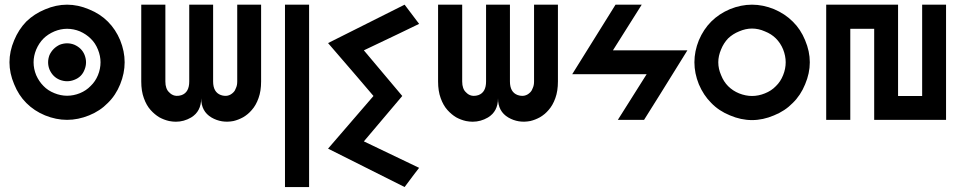

<svg xmlns="http://www.w3.org/2000/svg" viewBox="-20 -500 4017 801"><path d="M429.7 -70.3Q397.5 -37.1 351.6 -18.6Q305.7 0 259.8 0Q213.9 0 168 -18.6Q123 -37.1 89.8 -70.3Q57.6 -102.5 39.1 -148.4Q19.5 -194.3 19.5 -240.2Q19.5 -286.1 39.1 -332Q57.6 -377 89.8 -410.2Q123 -442.4 168 -460.9Q213.9 -480.5 259.8 -480.5Q305.7 -480.5 351.6 -460.9Q397.5 -442.4 429.7 -410.2Q462.9 -377 481.4 -332Q500 -286.1 500 -240.2Q500 -194.3 481.4 -148.4Q462.9 -102.5 429.7 -70.3ZM399.4 -240.2Q399.4 -266.6 388.7 -293Q377.9 -320.3 358.4 -338.9Q339.8 -357.4 313.5 -369.1Q287.1 -379.9 259.8 -379.9Q233.4 -379.9 207 -369.1Q179.7 -357.4 161.1 -338.9Q142.6 -320.3 130.9 -293Q120.1 -266.6 120.1 -240.2Q120.1 -212.9 130.9 -186.5Q142.6 -160.2 161.1 -141.6Q179.7 -122.1 207 -111.3Q233.4 -100.6 259.8 -100.6Q287.1 -100.6 313.5 -111.3Q339.8 -122.1 358.4 -141.6Q377.9 -160.2 388.7 -186.5Q399.4 -212.9 399.4 -240.2ZM316.4 -183.6Q305.7 -172.9 290 -167Q275.4 -161.1 259.8 -161.1Q245.1 -161.1 229.5 -167Q214.8 -172.9 204.1 -183.6Q193.4 -194.3 186.5 -210Q180.7 -224.6 180.7 -240.2Q180.7 -254.9 186.5 -270.5Q193.4 -285.2 204.1 -295.9Q214.8 -306.6 229.5 -313.5Q245.1 -319.3 259.8 -319.3Q275.4 -319.3 290 -313.5Q305.7 -306.6 316.4 -295.9Q327.1 -285.2 333 -270.5Q338.9 -254.9 338.9 -240.2Q338.9 -224.6 333 -210Q327.1 -194.3 316.4 -183.6Z M569.3 -480.5Q569.3 -373 569.3 -160.2Q569.3 -120.1 580.1 -90.8Q590.8 -60.5 608.4 -41Q625 -22.5 644.5 -10.7Q664.1 0 685.5 4.9Q700.2 7.8 713.9 7.8Q747.1 7.8 777.3 -9.8Q819.3 -35.2 819.3 -89.8Q819.3 -35.2 862.3 -9.8Q904.3 14.6 954.1 4.9Q974.6 0 994.1 -10.7Q1014.6 -22.5 1030.3 -41Q1047.9 -60.5 1058.6 -90.8Q1069.3 -120.1 1069.3 -160.2Q1069.3 -266.6 1069.3 -480.5Q1036.1 -480.5 969.7 -480.5Q969.7 -373 969.7 -160.2Q969.7 -144.5 964.8 -133.8Q960.9 -122.1 954.1 -115.2Q932.6 -92.8 901.4 -103.5Q869.1 -115.2 869.1 -160.2Q869.1 -266.6 869.1 -480.5Q835.9 -480.5 769.5 -480.5Q769.5 -373 769.5 -160.2Q769.5 -115.2 738.3 -103.5Q706.1 -92.8 685.5 -115.2Q677.7 -122.1 673.8 -133.8Q669.9 -144.5 669.9 -160.2Q669.9 -266.6 669.9 -480.5Q636.7 -480.5 569.3 -480.5Z M1168.9 -480.5Q1168.9 -290 1168.9 280.3Q1194.3 280.3 1269.5 280.3Q1269.5 89.8 1269.5 -480.5Q1244.1 -480.5 1168.9 -480.5Z M1668 280.3Q1587.9 240.2 1348.6 120.1Q1395.5 65.4 1538.1 -99.6Q1491.2 -155.3 1348.6 -320.3Q1428.7 -360.4 1668 -480.5Q1683.6 -460 1728.5 -400.4Q1670.9 -372.1 1498 -290Q1538.1 -242.2 1658.2 -99.6Q1618.2 -52.7 1498 89.8Q1555.7 117.2 1728.5 200.2Q1712.9 219.7 1668 280.3Z M1807.6 -480.5Q1807.6 -373 1807.6 -160.2Q1807.6 -120.1 1818.4 -90.8Q1829.1 -60.5 1846.7 -41Q1863.3 -22.5 1882.8 -10.7Q1902.3 0 1923.8 4.9Q1938.5 7.8 1952.1 7.8Q1985.4 7.8 2015.6 -9.8Q2057.6 -35.2 2057.6 -89.8Q2057.6 -35.2 2100.6 -9.8Q2142.6 14.6 2192.4 4.9Q2212.9 0 2232.4 -10.7Q2252.9 -22.5 2268.6 -41Q2286.1 -60.5 2296.9 -90.8Q2307.6 -120.1 2307.6 -160.2Q2307.6 -266.6 2307.6 -480.5Q2274.4 -480.5 2208 -480.5Q2208 -373 2208 -160.2Q2208 -144.5 2203.1 -133.8Q2199.2 -122.1 2192.4 -115.2Q2170.9 -92.8 2139.6 -103.5Q2107.4 -115.2 2107.4 -160.2Q2107.4 -266.6 2107.4 -480.5Q2074.2 -480.5 2007.8 -480.5Q2007.8 -373 2007.8 -160.2Q2007.8 -115.2 1976.6 -103.5Q1944.3 -92.8 1923.8 -115.2Q1916 -122.1 1912.1 -133.8Q1908.2 -144.5 1908.2 -160.2Q1908.2 -266.6 1908.2 -480.5Q1875 -480.5 1807.6 -480.5Z M2547.9 -480.5Q2502 -407.2 2367.2 -190.4Q2445.3 -190.4 2677.7 -190.4Q2647.5 -142.6 2557.6 0Q2585 0 2667 0Q2712.9 -72.3 2847.7 -290Q2769.5 -290 2537.1 -290Q2567.4 -337.9 2657.2 -480.5Q2629.9 -480.5 2547.9 -480.5Z M3287.1 -70.3Q3254.9 -37.1 3209 -18.6Q3163.1 1 3117.2 1Q3071.3 1 3025.4 -18.6Q2979.5 -37.1 2947.3 -70.3Q2915 -102.5 2895.5 -148.4Q2877 -194.3 2877 -240.2Q2877 -286.1 2895.5 -332Q2915 -377.9 2947.3 -410.2Q2979.5 -442.4 3025.4 -461.9Q3071.3 -480.5 3117.2 -480.5Q3163.1 -480.5 3209 -461.9Q3254.9 -442.4 3287.1 -410.2Q3320.3 -377.9 3338.9 -332Q3358.4 -286.1 3358.4 -240.2Q3358.4 -194.3 3338.9 -148.4Q3320.3 -102.5 3287.1 -70.3ZM3257.8 -240.2Q3257.8 -266.6 3247.1 -293.9Q3236.3 -320.3 3216.8 -339.8Q3198.2 -358.4 3170.9 -369.1Q3144.5 -380.9 3117.2 -380.9Q3090.8 -380.9 3063.5 -369.1Q3037.1 -358.4 3017.6 -339.8Q2999 -320.3 2988.3 -293.9Q2976.6 -266.6 2976.6 -240.2Q2976.6 -212.9 2988.3 -186.5Q2999 -159.2 3017.6 -140.6Q3037.1 -121.1 3063.5 -110.4Q3090.8 -99.6 3117.2 -99.6Q3144.5 -99.6 3170.9 -110.4Q3198.2 -121.1 3216.8 -140.6Q3236.3 -159.2 3247.1 -186.5Q3257.8 -212.9 3257.8 -240.2Z M3527.3 0Q3502 0 3426.8 0Q3426.8 -120.1 3426.8 -480.5Q3502 -480.5 3726.6 -480.5Q3726.6 -384.8 3726.6 -99.6Q3752 -99.6 3827.1 -99.6Q3827.1 -195.3 3827.1 -480.5Q3851.6 -480.5 3926.8 -480.5Q3926.8 -360.4 3926.8 0Q3851.6 0 3627 0Q3627 -94.7 3627 -379.9Q3601.6 -379.9 3527.3 -379.9Q3527.3 -285.2 3527.3 0Z"/></svg>

Font: Alibu-Mazigh Belqasem 1
Style: Bold
Weight: 400
Designer: Mazigh Mubarik Belqasem
Version: Version 1.0